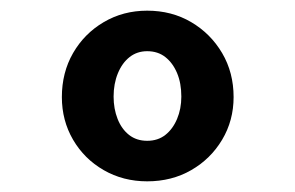

<svg xmlns="http://www.w3.org/2000/svg" viewBox="-20 -732 554 360"><path d="M256 -392Q211 -392 174.5 -413Q138 -434 117 -470Q96 -506 96 -550Q96 -596 117 -632.5Q138 -669 174.5 -690.5Q211 -712 256 -712Q302 -712 338.5 -690.5Q375 -669 396.5 -632.5Q418 -596 418 -550Q418 -506 396.5 -470Q375 -434 338.5 -413Q302 -392 256 -392ZM256 -468Q276 -468 290 -479Q304 -490 312 -509Q320 -528 320 -551Q320 -576 312 -595Q304 -614 290 -625Q276 -636 256 -636Q237 -636 223 -625Q209 -614 201 -594.5Q193 -575 193 -551Q193 -528 200.5 -509Q208 -490 222 -479Q236 -468 256 -468Z"/></svg>

Font: Lexend Peta Medium
Style: Regular
Weight: 500
Designer: Bonnie Shaver-Troup, Thomas Jockin
Foundry: Lexend
Version: Version 1.007